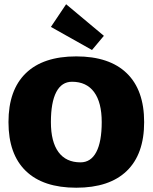

<svg xmlns="http://www.w3.org/2000/svg" viewBox="-20 -876 720 906"><path d="M414.1 -640.1 220.2 -749 292 -856 470.2 -707ZM578.1 -530.5Q660.2 -451.2 660.2 -299.8Q660.2 -148.4 578.1 -69.3Q496.1 9.8 339.8 9.8Q183.6 9.8 101.8 -69.3Q20 -148.4 20 -299.8Q20 -451.2 101.8 -530.5Q183.6 -609.9 339.8 -609.9Q496.1 -609.9 578.1 -530.5ZM319.8 -490.2Q271 -490.2 245.6 -441.7Q220.2 -393.1 220.2 -299.8Q220.2 -207 255.9 -158.4Q291.5 -109.9 359.9 -109.9Q408.7 -109.9 434.3 -158.4Q460 -207 460 -299.8Q460 -392.6 424.1 -441.4Q388.2 -490.2 319.8 -490.2Z"/></svg>

Font: Zantroke
Style: Regular
Weight: 500
Foundry: gluk
Version: Version 0.36